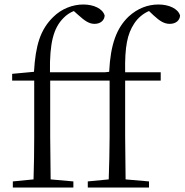

<svg xmlns="http://www.w3.org/2000/svg" viewBox="-20 -833 820 853"><path d="M462 0H642V-27L538 -36L536 -227V-475H694V-512H536C534 -628 546 -682 576 -728C592 -753 616 -773 642 -784L662 -765C690 -739 710 -727 734 -727C762 -727 779 -743 780 -764C771 -795 730 -813 684 -813C637 -813 591 -796 551 -759C499 -709 471 -638 465 -514L447 -512H202C200 -643 218 -708 261 -752C275 -767 291 -777 308 -784L327 -767C357 -740 376 -727 400 -727C427 -727 444 -743 445 -764C436 -795 396 -813 350 -813C304 -813 254 -795 216 -757C160 -702 138 -634 131 -514L34 -505V-475H132V-227C132 -164 131 -99 129 -36L37 -27V0H306V-27L205 -36L203 -227V-475H467V-227C467 -164 465 -99 463 -36L370 -27V0Z"/></svg>

Font: Noto Serif CJK SC Light
Style: Regular
Weight: 300
Designer: Ryoko NISHIZUKA 西塚涼子 (kana & ideographs); Frank Grießhammer (Latin, Greek & Cyrillic); Wenlong ZHANG 张文龙 (bopomofo); San
Foundry: Adobe
Version: Version 2.001;hotconv 1.1.0;makeotfexe 2.6.0